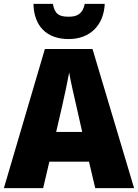

<svg xmlns="http://www.w3.org/2000/svg" viewBox="-20 -968 710 988"><path d="M519 -948H416C406 -896 376 -882 334 -882C284 -882 262 -895 252 -948H152C155 -833 220 -767 334 -767C443 -767 514 -838 519 -948ZM470 0H670L456 -716H211L0 0H202L234 -136H438ZM373 -422 403 -289H269L300 -423C311 -472 328 -550 336 -595C343 -550 363 -466 373 -422Z"/></svg>

Font: Noto Sans Telugu SemiCondensed Black
Style: Regular
Weight: 900
Width: 4
Designer: Jelle Bosma - Monotype Design Team
Foundry: Monotype Imaging Inc.
Version: Version 2.005